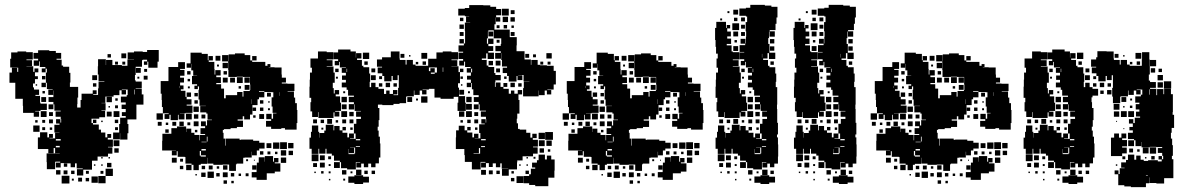

<svg xmlns="http://www.w3.org/2000/svg" viewBox="-20 -741 4888 791"><path d="M586 -535H634V-487H629V-462H591V-487H587V-474H573V-488H586V-495H568V-493H565V-466H539V-432H536V-410H539V-405H564V-377H539V-375H564V-352H571V-310H542V-249H505V-230H509V-192H505V-166H475V-192H474V-167H446V-195H471V-230H475V-256H498V-263H482V-279H498V-292H481V-310H498V-319H478V-343H502V-349H506V-372H482V-370H499V-352H481V-369H472V-349H448V-343H414V-317H398V-316H415V-286H398V-284H413V-258H389V-252H357V-234H363V-228H387V-207H396V-195H414V-175H422V-189H438V-173H424V-166H445V-136H425V-134H443V-108H425V-96H382V-79H359V-42H323V-18H297V-44H321V-47H296V-68H289V-52H271V-68H257V-69H230V-51H210V-71H228V-75H208V-73H207V-44H173V-73H172V-109H207V-131H201V-110H179V-127H136V-175H145V-196H175V-175H182V-189H198V-173H184V-171H207V-194H225V-195H204V-227H225V-232H211V-250H229V-236H232V-251H230V-260H209V-282H230V-285H204V-311H200V-321H180V-341H200V-350H179V-372H197V-374H173V-400H169V-442H173V-458H168V-443H152V-459H167V-465H144V-488H141V-470H119V-492H137V-499H118V-523H137V-534H183V-531H210V-523H232V-499H213V-495H234V-471H240V-466H265V-441H270V-401H268V-383H302V-339H299V-312H298V-298H312V-329H316V-355H362V-369H378V-353H364V-350H384V-377H386V-405H410V-407H386V-434H383V-468H384V-497H416V-473H417V-494H443V-473H482V-470H505V-496H532V-497H506V-525H532V-529H568V-527H586ZM119 -260V-276H75V-305H74V-334H43V-400H19V-442H29V-462H51V-445H55V-462H51V-463H22V-499H26V-525H52V-529H88V-526H115V-496H89V-493H112V-469H89V-468H117V-445H122V-459H138V-443H124V-427H136V-415H124V-397H116V-381H120V-372H141V-350H126V-346H145V-318H147V-314H173V-288H147V-284H125V-282H141V-260ZM480 -521H500V-501H480ZM423 -518H437V-504H423ZM454 -487H466V-475H454ZM496 -487V-475H484V-487ZM540 -461H560V-441H540ZM574 -445V-457H586V-445ZM360 -431H380V-411H360ZM588 -413H572V-429H588ZM153 -414V-428H167V-414ZM554 -425V-417H546V-425ZM169 -382H151V-400H169ZM377 -398V-384H363V-398ZM133 -394V-388H127V-394ZM534 -372V-352H536V-372ZM201 -351H202V-368H201ZM155 -356V-366H165V-356ZM419 -342H441V-320H419ZM170 -321H150V-341H170ZM455 -326V-336H465V-326ZM200 -291H180V-311H200ZM466 -295H454V-307H466ZM427 -298V-304H433V-298ZM148 -283H172V-259H148ZM472 -259H448V-283H472ZM440 -261H420V-281H440ZM182 -279H198V-263H182ZM198 -233H182V-249H198ZM363 -248H377V-234H363ZM453 -248H467V-234H453ZM154 -247H166V-235H154ZM135 -246V-236H125V-246ZM403 -244V-238H397V-244ZM117 -224H143V-198H117ZM166 -205H154V-217H166ZM466 -217V-205H454V-217ZM195 -216V-206H185V-216ZM210 -162H230V-168H210ZM472 -139H448V-163H472ZM226 -140H210V-134H226ZM469 -112H451V-130H469ZM226 -108H208V-107H226ZM397 -94H403V-88H397ZM427 -88V-94H433V-88ZM439 -52H421V-70H439ZM257 -54H243V-68H257ZM367 -58V-64H373V-58ZM403 -58H397V-64H403ZM445 -16H415V-46H445ZM229 -22H211V-40H229ZM242 -23V-39H258V-23ZM287 -24H273V-38H287ZM334 -25V-37H346V-25ZM406 -25H394V-37H406ZM266 15H234V-17H266ZM415 14H385V-16H415ZM383 12H357V-14H383ZM318 7H302V-9H318ZM347 6H333V-8H347ZM284 3H276V-5H284Z M1203 -288H1205V-234H1202V-207H1154V-213H1139V-210H1097V-219H1076V-243H1097V-250H1077V-272H1099V-252H1105V-274H1119V-276H1103V-302H1099V-340H1106V-361H1098V-362H1069V-365H1047V-362H1069V-340H1047V-332H1041V-308H1020V-269H1010V-249H986V-262H980V-249H959V-244H981V-218H956V-213H930V-209H903V-206H898V-194H901V-170H907V-141H909V-170H967V-165H973V-166H1023V-161H1048V-153H1070V-129H1048V-121H1038V-101H1018V-116H1017V-92H988V-91H982V-67H955V-64H952V-37H924V-63H897V-62H859V-67H834V-91H833V-66H807V-62H799V-40H777V-62H769V-67H744V-94H741V-95H712V-118H708V-101H688V-121H705V-122H688V-121H648V-161H649V-190H686V-213H709V-220H747V-197H748V-211H768V-194H781V-185H802V-163H804V-185H825V-189H806V-213H825V-221H808V-241H828V-224H833V-246H853V-248H835V-273H830V-278H805V-304H828V-305H802V-331H798V-371H800V-385H795V-374H781V-388H792V-394H771V-428H792V-429H776V-451H768V-478H767V-462H749V-480H765V-524H811V-519H836V-493H839V-510H857V-492H840V-486H863V-457H864V-434H867V-452H889V-430H871V-423H890V-399H871V-394H891V-376H903V-336H910V-349H957V-362H979V-343H983V-366H1009V-370H1011V-393H1010V-424H981V-425H955V-424H921V-453H920V-488H895V-514H921V-489H922V-517H948V-521H988V-514H1011V-492H1019V-486H1073V-470H1082V-477H1094V-465H1087V-464H1111V-463H1140V-434H1141V-421H1158V-401H1141V-397H1164V-396H1193V-366H1165V-364H1191V-339H1196V-316H1203ZM868 -511H888V-491H868ZM1019 -510H1037V-492H1019ZM658 -271H675V-274H651V-300H647V-329H646V-355H642V-407H674V-465H714V-485H742V-457H722V-453H740V-429H722V-421H738V-401H722V-389H736V-373H725V-367H744V-342H749V-332H769V-310H749V-306H773V-276H745V-274H721V-273H740V-249H716V-268H713V-246H683V-268H678V-251H658ZM897 -482H919V-460H897ZM882 -475V-467H874V-475ZM751 -448H765V-434H751ZM901 -434V-448H915V-434ZM956 -423H980V-399H956ZM987 -422H1009V-400H987ZM918 -401H898V-421H918ZM928 -401V-421H948V-401ZM753 -416H763V-406H753ZM1008 -391V-371H988V-391ZM720 -387H719V-378H720ZM973 -386V-376H963V-386ZM762 -385V-377H754V-385ZM1131 -346V-361H1130V-346ZM749 -360H767V-342H749ZM1080 -359H1096V-343H1080ZM781 -358H795V-344H781ZM1014 -313H1015V-332H1014ZM795 -314H781V-328H795ZM1051 -328H1065V-314H1051ZM1085 -318V-324H1091V-318ZM799 -280H777V-302H799ZM1021 -298H1035V-284H1021ZM1065 -284H1051V-298H1065ZM1092 -287H1084V-295H1092ZM625 -274H651V-248H625ZM746 -273H770V-249H746ZM1068 -251H1048V-271H1068ZM779 -252V-270H797V-252ZM810 -253V-269H826V-253ZM1033 -266V-256H1023V-266ZM778 -241H798V-221H778ZM737 -240V-222H719V-240ZM646 -223H630V-239H646ZM706 -239V-223H690V-239ZM764 -237V-225H752V-237ZM663 -226V-236H673V-226ZM675 -194H661V-208H675ZM793 -206V-196H783V-206ZM832 -158H835V-178H832ZM810 -155H831V-157H810ZM1162 -127H1134V-155H1162ZM1105 -154H1131V-128H1105ZM1189 -130H1167V-152H1189ZM1078 -151H1098V-131H1078ZM828 -127H810V-121H828ZM1159 -100H1137V-122H1159ZM1187 -102H1169V-120H1187ZM803 -119V-100H807V-96H828V-101H808V-119ZM1051 -104V-118H1065V-104ZM1094 -117V-105H1082V-117ZM1123 -116V-106H1113V-116ZM1127 -72H1112V-68H1135V-34H1112V-27H1079V0H1037V-10H1017V-32H1037V-42H1038V-71H1046V-93H1070V-75H1071V-98H1105V-75H1109V-90H1127ZM1159 -70H1137V-92H1159ZM708 -71H688V-91H708ZM722 -75V-87H734V-75ZM994 -77V-85H1002V-77ZM1026 -79V-83H1030V-79ZM769 -40H747V-62H769ZM899 -42V-60H917V-42ZM1019 -42V-60H1037V-42ZM840 -43V-59H856V-43ZM735 -44H721V-58H735ZM811 -44V-58H825V-44ZM873 -46V-56H883V-46ZM861 -8H835V-34H861ZM918 -11H898V-31H918ZM827 -12H809V-30H827ZM885 -14H871V-28H885ZM945 -14H931V-28H945ZM1004 -15H992V-27H1004ZM973 -16H963V-26H973ZM791 -18H785V-24H791ZM915 16H901V2H915ZM943 14H933V4H943Z M1747 -448H1755V-394H1747V-372H1721V-370H1737V-352H1719V-368H1709V-350H1687V-368H1685V-344H1656V-343H1653V-316H1626V-313H1601V-308H1555V-310H1537V-296H1543V-246H1540V-219H1536V-203H1540V-178H1545V-150H1547V-92H1541V-68H1527V-52H1509V-67H1497V-52H1479V-67H1468V-51H1448V-71H1464V-73H1446V-43H1410V-48H1385V-73H1380V-79H1356V-100H1347V-108H1325V-128H1321V-108H1295V-128H1292V-107H1264V-128H1255V-174H1261V-198H1265V-224H1291V-198H1295V-174H1296V-193H1316V-203H1322V-227H1354V-204H1357V-222H1379V-204H1391V-194H1411V-175H1418V-191H1438V-171H1422V-169H1445V-191H1438V-231H1448V-251H1467V-260H1447V-282H1467V-284H1441V-311H1439V-290H1417V-312H1438V-320H1417V-342H1438V-347H1414V-371H1408V-381H1388V-401H1405V-412H1389V-430H1405V-441H1388V-461H1405V-463H1380V-486H1377V-472H1359V-490H1373V-497H1354V-525H1373V-537H1424V-529H1446V-504H1447V-522H1469V-500H1451V-494H1471V-470H1477V-464H1501V-438H1505V-404H1503V-382H1509V-400H1527V-382H1539V-375H1562V-354H1571V-368H1585V-354H1599V-370H1617V-352H1601V-349H1620V-379H1623V-431H1618V-411H1598V-428H1593V-406H1563V-428H1555V-439H1536V-463H1554V-466H1533V-496H1554V-505H1590V-529H1626V-500H1627V-494H1651V-475H1655V-494H1681V-475H1692V-470H1747ZM1259 -320H1262V-338H1255V-384H1256V-413H1257V-442H1265V-462H1259V-500H1290V-529H1326V-526H1353V-496H1326V-493H1350V-469H1326V-467H1354V-442H1359V-400H1351V-378H1355V-356H1359V-370H1377V-352H1363V-344H1381V-318H1385V-284H1361V-281H1378V-261H1358V-278H1354V-255H1292V-279H1290V-259H1266V-282H1259ZM1475 -524H1501V-498H1475ZM1716 -523H1740V-499H1716ZM1630 -519H1646V-503H1630ZM1665 -514H1671V-508H1665ZM1495 -488V-474H1481V-488ZM1735 -488V-474H1721V-488ZM1693 -486H1703V-476H1693ZM1510 -459H1526V-443H1510ZM1361 -458H1375V-444H1361ZM1408 -444H1410V-458H1408ZM1508 -431H1528V-411H1508ZM1542 -415V-427H1554V-415ZM1372 -425V-417H1364V-425ZM1569 -400H1587V-382H1569ZM1555 -384H1541V-398H1555ZM1601 -384V-398H1615V-384ZM1394 -357V-365H1402V-357ZM1741 -318H1715V-344H1741ZM1409 -320H1387V-342H1409ZM1678 -321H1658V-341H1678ZM1702 -327H1694V-335H1702ZM1408 -311V-291H1388V-311ZM1410 -259H1386V-283H1410ZM1419 -280H1437V-262H1419ZM1348 -251V-231H1328V-251ZM1286 -249V-233H1270V-249ZM1406 -249V-233H1390V-249ZM1420 -249H1436V-233H1420ZM1301 -248H1315V-234H1301ZM1373 -246V-236H1363V-246ZM1391 -218H1405V-204H1391ZM1433 -216V-206H1423V-216ZM1312 -215V-207H1304V-215ZM1446 -163H1464V-168H1446ZM1463 -136V-139H1446V-136ZM1443 -109V-133H1422V-132H1439V-110H1417V-127H1416V-106H1440V-109ZM1292 -77H1264V-105H1292ZM1318 -81H1298V-101H1318ZM1344 -85H1332V-97H1344ZM1380 -49H1356V-73H1380ZM1318 -51H1298V-71H1318ZM1286 -53H1270V-69H1286ZM1342 -57H1334V-65H1342ZM1447 -20V-42H1469V-20ZM1407 -22H1389V-40H1407ZM1481 -24V-38H1495V-24ZM1525 -24H1511V-38H1525ZM1313 -26H1303V-36H1313ZM1342 -27H1334V-35H1342ZM1424 -27V-35H1432V-27ZM1281 -28H1275V-34H1281ZM1440 -19H1476V-13H1500V11H1476V17H1440V12H1415V-14H1440ZM1402 3H1394V-5H1402ZM1341 2H1335V-4H1341Z M2261 -470V-449H2270V-393H2261V-372H2235V-370H2251V-352H2233V-368H2224V-349H2200V-368H2199V-344H2135V-378H2138V-405H2161V-406H2137V-432H2115V-431H2132V-411H2112V-428H2108V-405H2076V-428H2069V-440H2051V-462H2069V-467H2048V-494H2045V-522H2044V-499H2020V-523H2043V-530H2021V-552H2043V-560H2045V-583H2014V-616H1992V-611H1990V-583H1986V-561H1991V-582H2013V-560H1992V-551H2012V-531H1992V-524H2015V-498H1989V-521H1983V-500H1965V-494H1985V-471H1992V-465H2016V-440H2021V-432H2043V-410H2021V-402H2019V-383H2022V-401H2042V-383H2054V-375H2076V-355H2085V-368H2099V-355H2113V-370H2131V-352H2116V-329H2120V-273H2111V-252H2109V-233H2114V-210H2121V-207H2148V-194H2165V-174H2173V-190H2191V-172H2175V-165H2196V-137H2176V-134H2195V-108H2176V-97H2133V-80H2111V-72H2110V-43H2076V-17H2048V-45H2074V-46H2047V-68H2041V-52H2023V-68H2010V-53H1994V-69H1982V-51H1962V-71H1980V-74H1960V-43H1924V-74H1895V-102H1893V-127H1858V-175H1859V-204H1870V-223H1894V-204H1905V-195H1926V-175H1933V-190H1951V-172H1936V-171H1959V-193H1954V-229H1977V-232H1963V-250H1981V-236H1983V-251H1982V-260H1961V-282H1982V-285H1956V-311H1952V-321H1932V-341H1952V-349H1930V-373H1924V-399H1921V-382H1903V-400H1920V-413H1904V-429H1920V-442H1903V-460H1919V-465H1896V-487H1892V-471H1872V-491H1888V-498H1869V-524H1888V-528H1869V-554H1891V-562H1896V-614H1895V-648H1917V-649H1900V-673H1913V-674H1895V-677H1868V-705H1895V-708H1913V-720H1971V-719H2000V-713H2024V-704H2045V-678H2024V-670H2041V-652H2023V-669H2022V-641H2017V-619H2080V-588H2109V-554H2108V-530H2141V-496H2167V-474H2169V-494H2195V-474H2205V-472H2233V-470ZM2048 -705H2076V-677H2048ZM2084 -699H2100V-683H2084ZM2051 -672H2073V-650H2051ZM2083 -670H2101V-652H2083ZM1875 -654V-668H1889V-654ZM1891 -622H1873V-640H1891ZM2069 -638V-624H2055V-638ZM2038 -637V-625H2026V-637ZM2087 -626V-636H2097V-626ZM2012 -611V-591H1992V-611ZM1890 -609V-593H1874V-609ZM2100 -593H2084V-609H2100ZM1873 -562V-580H1891V-562ZM2026 -565V-577H2038V-565ZM1868 -318V-342H1849V-334H1795V-339H1770V-375H1746V-437H1771V-442H1780V-463H1744V-499H1778V-525H1804V-529H1840V-526H1867V-496H1840V-493H1864V-469H1840V-468H1869V-444H1875V-398H1867V-380H1871V-345H1896V-318H1899V-284H1865V-318ZM2231 -522H2253V-500H2231ZM2144 -519H2160V-503H2144ZM2176 -517H2188V-505H2176ZM2022 -491H2042V-471H2022ZM2011 -490V-472H1993V-490ZM2206 -487H2218V-475H2206ZM2248 -487V-475H2236V-487ZM1806 -445V-463H1804V-445ZM1753 -442V-460H1771V-442ZM2040 -459V-443H2024V-459ZM1875 -458H1889V-444H1875ZM1921 -443H1925V-458H1921ZM1877 -426H1887V-416H1877ZM2067 -426V-416H2057V-426ZM2101 -400V-382H2083V-400ZM2054 -399H2070V-383H2054ZM2129 -398V-384H2115V-398ZM1885 -394V-388H1879V-394ZM1892 -351H1872V-371H1892ZM1908 -357V-365H1916V-357ZM1923 -320H1901V-342H1923ZM1924 -289H1900V-313H1924ZM1952 -291H1932V-311H1952ZM1924 -259H1900V-283H1924ZM1871 -282H1893V-260H1871ZM1934 -279H1950V-263H1934ZM1950 -233H1934V-249H1950ZM1919 -248V-234H1905V-248ZM1887 -246V-236H1877V-246ZM1905 -218H1919V-204H1905ZM1947 -216V-206H1937V-216ZM2226 -197H2258V-165H2226ZM2199 -194H2225V-168H2199ZM1981 -163V-168H1962V-163ZM2200 -163H2224V-139H2200ZM2231 -162H2253V-140H2231ZM1978 -139H1962V-135H1978ZM1958 -108V-131H1953V-110H1931V-108ZM2221 -130V-112H2203V-130ZM2247 -126V-116H2237V-126ZM2233 -100H2251V-84H2265V-38H2264V-9H2239V26H2185V21H2160V14H2137V-16H2160V-23H2167V-46H2185V-51H2172V-71H2192V-81H2199V-104H2225V-84H2233ZM2178 -87V-95H2186V-87ZM2149 -94H2155V-88H2149ZM2119 -58V-64H2125V-58ZM2155 -58H2149V-64H2155ZM1982 -21H1962V-41H1982ZM2010 -23H1994V-39H2010ZM2039 -24H2025V-38H2039ZM2159 -24H2145V-38H2159ZM2087 -26V-36H2097V-26ZM2136 13H2108V-15H2136ZM2099 6H2085V-8H2099Z M2876 -288H2878V-234H2875V-207H2827V-213H2812V-210H2770V-219H2749V-243H2770V-250H2750V-272H2772V-252H2778V-274H2792V-276H2776V-302H2772V-340H2779V-361H2771V-362H2742V-365H2720V-362H2742V-340H2720V-332H2714V-308H2693V-269H2683V-249H2659V-262H2653V-249H2632V-244H2654V-218H2629V-213H2603V-209H2576V-206H2571V-194H2574V-170H2580V-141H2582V-170H2640V-165H2646V-166H2696V-161H2721V-153H2743V-129H2721V-121H2711V-101H2691V-116H2690V-92H2661V-91H2655V-67H2628V-64H2625V-37H2597V-63H2570V-62H2532V-67H2507V-91H2506V-66H2480V-62H2472V-40H2450V-62H2442V-67H2417V-94H2414V-95H2385V-118H2381V-101H2361V-121H2378V-122H2361V-121H2321V-161H2322V-190H2359V-213H2382V-220H2420V-197H2421V-211H2441V-194H2454V-185H2475V-163H2477V-185H2498V-189H2479V-213H2498V-221H2481V-241H2501V-224H2506V-246H2526V-248H2508V-273H2503V-278H2478V-304H2501V-305H2475V-331H2471V-371H2473V-385H2468V-374H2454V-388H2465V-394H2444V-428H2465V-429H2449V-451H2441V-478H2440V-462H2422V-480H2438V-524H2484V-519H2509V-493H2512V-510H2530V-492H2513V-486H2536V-457H2537V-434H2540V-452H2562V-430H2544V-423H2563V-399H2544V-394H2564V-376H2576V-336H2583V-349H2630V-362H2652V-343H2656V-366H2682V-370H2684V-393H2683V-424H2654V-425H2628V-424H2594V-453H2593V-488H2568V-514H2594V-489H2595V-517H2621V-521H2661V-514H2684V-492H2692V-486H2746V-470H2755V-477H2767V-465H2760V-464H2784V-463H2813V-434H2814V-421H2831V-401H2814V-397H2837V-396H2866V-366H2838V-364H2864V-339H2869V-316H2876ZM2541 -511H2561V-491H2541ZM2692 -510H2710V-492H2692ZM2331 -271H2348V-274H2324V-300H2320V-329H2319V-355H2315V-407H2347V-465H2387V-485H2415V-457H2395V-453H2413V-429H2395V-421H2411V-401H2395V-389H2409V-373H2398V-367H2417V-342H2422V-332H2442V-310H2422V-306H2446V-276H2418V-274H2394V-273H2413V-249H2389V-268H2386V-246H2356V-268H2351V-251H2331ZM2570 -482H2592V-460H2570ZM2555 -475V-467H2547V-475ZM2424 -448H2438V-434H2424ZM2574 -434V-448H2588V-434ZM2629 -423H2653V-399H2629ZM2660 -422H2682V-400H2660ZM2591 -401H2571V-421H2591ZM2601 -401V-421H2621V-401ZM2426 -416H2436V-406H2426ZM2681 -391V-371H2661V-391ZM2393 -387H2392V-378H2393ZM2646 -386V-376H2636V-386ZM2435 -385V-377H2427V-385ZM2804 -346V-361H2803V-346ZM2422 -360H2440V-342H2422ZM2753 -359H2769V-343H2753ZM2454 -358H2468V-344H2454ZM2687 -313H2688V-332H2687ZM2468 -314H2454V-328H2468ZM2724 -328H2738V-314H2724ZM2758 -318V-324H2764V-318ZM2472 -280H2450V-302H2472ZM2694 -298H2708V-284H2694ZM2738 -284H2724V-298H2738ZM2765 -287H2757V-295H2765ZM2298 -274H2324V-248H2298ZM2419 -273H2443V-249H2419ZM2741 -251H2721V-271H2741ZM2452 -252V-270H2470V-252ZM2483 -253V-269H2499V-253ZM2706 -266V-256H2696V-266ZM2451 -241H2471V-221H2451ZM2410 -240V-222H2392V-240ZM2319 -223H2303V-239H2319ZM2379 -239V-223H2363V-239ZM2437 -237V-225H2425V-237ZM2336 -226V-236H2346V-226ZM2348 -194H2334V-208H2348ZM2466 -206V-196H2456V-206ZM2505 -158H2508V-178H2505ZM2483 -155H2504V-157H2483ZM2835 -127H2807V-155H2835ZM2778 -154H2804V-128H2778ZM2862 -130H2840V-152H2862ZM2751 -151H2771V-131H2751ZM2501 -127H2483V-121H2501ZM2832 -100H2810V-122H2832ZM2860 -102H2842V-120H2860ZM2476 -119V-100H2480V-96H2501V-101H2481V-119ZM2724 -104V-118H2738V-104ZM2767 -117V-105H2755V-117ZM2796 -116V-106H2786V-116ZM2800 -72H2785V-68H2808V-34H2785V-27H2752V0H2710V-10H2690V-32H2710V-42H2711V-71H2719V-93H2743V-75H2744V-98H2778V-75H2782V-90H2800ZM2832 -70H2810V-92H2832ZM2381 -71H2361V-91H2381ZM2395 -75V-87H2407V-75ZM2667 -77V-85H2675V-77ZM2699 -79V-83H2703V-79ZM2442 -40H2420V-62H2442ZM2572 -42V-60H2590V-42ZM2692 -42V-60H2710V-42ZM2513 -43V-59H2529V-43ZM2408 -44H2394V-58H2408ZM2484 -44V-58H2498V-44ZM2546 -46V-56H2556V-46ZM2534 -8H2508V-34H2534ZM2591 -11H2571V-31H2591ZM2500 -12H2482V-30H2500ZM2558 -14H2544V-28H2558ZM2618 -14H2604V-28H2618ZM2677 -15H2665V-27H2677ZM2646 -16H2636V-26H2646ZM2464 -18H2458V-24H2464ZM2588 16H2574V2H2588ZM2616 14H2606V4H2616Z M3185 -146H3186V-96H3185V-67H3170V-52H3152V-67H3141V-51H3121V-71H3137V-73H3119V-43H3083V-48H3058V-73H3053V-79H3029V-100H3020V-108H2998V-128H2994V-108H2968V-128H2965V-107H2937V-128H2928V-174H2934V-198H2938V-224H2964V-198H2968V-174H2969V-193H2989V-203H2995V-227H3027V-204H3030V-222H3052V-204H3064V-194H3084V-175H3091V-191H3111V-171H3095V-169H3118V-191H3111V-231H3121V-251H3140V-260H3120V-282H3140V-284H3114V-311H3112V-290H3090V-312H3111V-320H3090V-342H3111V-347H3087V-371H3081V-381H3061V-401H3078V-412H3062V-430H3078V-441H3061V-461H3078V-463H3053V-486H3050V-472H3032V-490H3046V-497H3027V-525H3046V-527H3027V-555H3050V-561H3031V-581H3051V-562H3053V-589H3054V-612H3052V-650H3058V-673H3053V-676H3026V-706H3053V-709H3071V-721H3131V-718H3158V-713H3183V-669H3179V-643H3175V-617H3151V-612H3172V-590H3150V-611H3148V-584H3145V-560H3150V-524H3174V-498H3148V-522H3142V-500H3124V-494H3144V-470H3150V-464H3174V-438H3178V-404H3176V-382H3182V-310H3181V-292H3182V-235H3185V-187H3181V-175H3185ZM3001 -701H3021V-681H3001ZM2977 -695H2985V-687H2977ZM3033 -669H3049V-653H3033ZM3018 -668V-654H3004V-668ZM2947 -665H2955V-657H2947ZM2930 -548H2928V-576H2926V-626H2931V-651H2971V-626H2974V-638H2988V-624H2976V-611H2991V-591H2976V-582H2992V-560H2974V-554H2994V-529H2999V-526H3026V-496H2999V-493H3023V-469H2999V-467H3027V-442H3032V-400H3024V-378H3028V-356H3032V-370H3050V-352H3036V-344H3054V-318H3058V-284H3034V-281H3051V-261H3031V-278H3027V-255H2965V-279H2963V-259H2939V-282H2932V-320H2935V-338H2928V-384H2929V-413H2930V-442H2938V-462H2932V-500H2937V-520H2930ZM2997 -645H3025V-617H2997ZM3049 -623H3033V-639H3049ZM3001 -611H3021V-591H3001ZM3049 -593H3033V-609H3049ZM3152 -580H3170V-562H3152ZM3006 -566V-576H3016V-566ZM3021 -531H3001V-551H3021ZM3170 -532H3152V-550H3170ZM3120 -519H3119V-504H3120ZM3168 -488V-474H3154V-488ZM3034 -458H3048V-444H3034ZM3081 -444H3083V-458H3081ZM3045 -425V-417H3037V-425ZM3067 -357V-365H3075V-357ZM3082 -320H3060V-342H3082ZM3081 -311V-291H3061V-311ZM3083 -259H3059V-283H3083ZM3092 -280H3110V-262H3092ZM3021 -251V-231H3001V-251ZM2959 -249V-233H2943V-249ZM3079 -249V-233H3063V-249ZM3093 -249H3109V-233H3093ZM2974 -248H2988V-234H2974ZM3046 -246V-236H3036V-246ZM3064 -218H3078V-204H3064ZM3106 -216V-206H3096V-216ZM2985 -215V-207H2977V-215ZM3119 -163H3137V-168H3119ZM3136 -136V-139H3119V-136ZM3116 -109V-133H3095V-132H3112V-110H3090V-127H3089V-106H3113V-109ZM2965 -77H2937V-105H2965ZM2991 -81H2971V-101H2991ZM3017 -85H3005V-97H3017ZM3053 -49H3029V-73H3053ZM2991 -51H2971V-71H2991ZM2959 -53H2943V-69H2959ZM3015 -57H3007V-65H3015ZM3120 -20V-42H3142V-20ZM3080 -22H3062V-40H3080ZM3154 -24V-38H3168V-24ZM2986 -26H2976V-36H2986ZM3015 -27H3007V-35H3015ZM3097 -27V-35H3105V-27ZM2954 -28H2948V-34H2954ZM3113 -19H3149V-13H3173V11H3149V17H3113V12H3088V-14H3113ZM3075 3H3067V-5H3075ZM3014 2H3008V-4H3014Z M3508 -146H3509V-96H3508V-67H3493V-52H3475V-67H3464V-51H3444V-71H3460V-73H3442V-43H3406V-48H3381V-73H3376V-79H3352V-100H3343V-108H3321V-128H3317V-108H3291V-128H3288V-107H3260V-128H3251V-174H3257V-198H3261V-224H3287V-198H3291V-174H3292V-193H3312V-203H3318V-227H3350V-204H3353V-222H3375V-204H3387V-194H3407V-175H3414V-191H3434V-171H3418V-169H3441V-191H3434V-231H3444V-251H3463V-260H3443V-282H3463V-284H3437V-311H3435V-290H3413V-312H3434V-320H3413V-342H3434V-347H3410V-371H3404V-381H3384V-401H3401V-412H3385V-430H3401V-441H3384V-461H3401V-463H3376V-486H3373V-472H3355V-490H3369V-497H3350V-525H3369V-527H3350V-555H3373V-561H3354V-581H3374V-562H3376V-589H3377V-612H3375V-650H3381V-673H3376V-676H3349V-706H3376V-709H3394V-721H3454V-718H3481V-713H3506V-669H3502V-643H3498V-617H3474V-612H3495V-590H3473V-611H3471V-584H3468V-560H3473V-524H3497V-498H3471V-522H3465V-500H3447V-494H3467V-470H3473V-464H3497V-438H3501V-404H3499V-382H3505V-310H3504V-292H3505V-235H3508V-187H3504V-175H3508ZM3324 -701H3344V-681H3324ZM3300 -695H3308V-687H3300ZM3356 -669H3372V-653H3356ZM3341 -668V-654H3327V-668ZM3270 -665H3278V-657H3270ZM3253 -548H3251V-576H3249V-626H3254V-651H3294V-626H3297V-638H3311V-624H3299V-611H3314V-591H3299V-582H3315V-560H3297V-554H3317V-529H3322V-526H3349V-496H3322V-493H3346V-469H3322V-467H3350V-442H3355V-400H3347V-378H3351V-356H3355V-370H3373V-352H3359V-344H3377V-318H3381V-284H3357V-281H3374V-261H3354V-278H3350V-255H3288V-279H3286V-259H3262V-282H3255V-320H3258V-338H3251V-384H3252V-413H3253V-442H3261V-462H3255V-500H3260V-520H3253ZM3320 -645H3348V-617H3320ZM3372 -623H3356V-639H3372ZM3324 -611H3344V-591H3324ZM3372 -593H3356V-609H3372ZM3475 -580H3493V-562H3475ZM3329 -566V-576H3339V-566ZM3344 -531H3324V-551H3344ZM3493 -532H3475V-550H3493ZM3443 -519H3442V-504H3443ZM3491 -488V-474H3477V-488ZM3357 -458H3371V-444H3357ZM3404 -444H3406V-458H3404ZM3368 -425V-417H3360V-425ZM3390 -357V-365H3398V-357ZM3405 -320H3383V-342H3405ZM3404 -311V-291H3384V-311ZM3406 -259H3382V-283H3406ZM3415 -280H3433V-262H3415ZM3344 -251V-231H3324V-251ZM3282 -249V-233H3266V-249ZM3402 -249V-233H3386V-249ZM3416 -249H3432V-233H3416ZM3297 -248H3311V-234H3297ZM3369 -246V-236H3359V-246ZM3387 -218H3401V-204H3387ZM3429 -216V-206H3419V-216ZM3308 -215V-207H3300V-215ZM3442 -163H3460V-168H3442ZM3459 -136V-139H3442V-136ZM3439 -109V-133H3418V-132H3435V-110H3413V-127H3412V-106H3436V-109ZM3288 -77H3260V-105H3288ZM3314 -81H3294V-101H3314ZM3340 -85H3328V-97H3340ZM3376 -49H3352V-73H3376ZM3314 -51H3294V-71H3314ZM3282 -53H3266V-69H3282ZM3338 -57H3330V-65H3338ZM3443 -20V-42H3465V-20ZM3403 -22H3385V-40H3403ZM3477 -24V-38H3491V-24ZM3309 -26H3299V-36H3309ZM3338 -27H3330V-35H3338ZM3420 -27V-35H3428V-27ZM3277 -28H3271V-34H3277ZM3436 -19H3472V-13H3496V11H3472V17H3436V12H3411V-14H3436ZM3398 3H3390V-5H3398ZM3337 2H3331V-4H3337Z M4145 -288H4147V-234H4144V-207H4096V-213H4081V-210H4039V-219H4018V-243H4039V-250H4019V-272H4041V-252H4047V-274H4061V-276H4045V-302H4041V-340H4048V-361H4040V-362H4011V-365H3989V-362H4011V-340H3989V-332H3983V-308H3962V-269H3952V-249H3928V-262H3922V-249H3901V-244H3923V-218H3898V-213H3872V-209H3845V-206H3840V-194H3843V-170H3849V-141H3851V-170H3909V-165H3915V-166H3965V-161H3990V-153H4012V-129H3990V-121H3980V-101H3960V-116H3959V-92H3930V-91H3924V-67H3897V-64H3894V-37H3866V-63H3839V-62H3801V-67H3776V-91H3775V-66H3749V-62H3741V-40H3719V-62H3711V-67H3686V-94H3683V-95H3654V-118H3650V-101H3630V-121H3647V-122H3630V-121H3590V-161H3591V-190H3628V-213H3651V-220H3689V-197H3690V-211H3710V-194H3723V-185H3744V-163H3746V-185H3767V-189H3748V-213H3767V-221H3750V-241H3770V-224H3775V-246H3795V-248H3777V-273H3772V-278H3747V-304H3770V-305H3744V-331H3740V-371H3742V-385H3737V-374H3723V-388H3734V-394H3713V-428H3734V-429H3718V-451H3710V-478H3709V-462H3691V-480H3707V-524H3753V-519H3778V-493H3781V-510H3799V-492H3782V-486H3805V-457H3806V-434H3809V-452H3831V-430H3813V-423H3832V-399H3813V-394H3833V-376H3845V-336H3852V-349H3899V-362H3921V-343H3925V-366H3951V-370H3953V-393H3952V-424H3923V-425H3897V-424H3863V-453H3862V-488H3837V-514H3863V-489H3864V-517H3890V-521H3930V-514H3953V-492H3961V-486H4015V-470H4024V-477H4036V-465H4029V-464H4053V-463H4082V-434H4083V-421H4100V-401H4083V-397H4106V-396H4135V-366H4107V-364H4133V-339H4138V-316H4145ZM3810 -511H3830V-491H3810ZM3961 -510H3979V-492H3961ZM3600 -271H3617V-274H3593V-300H3589V-329H3588V-355H3584V-407H3616V-465H3656V-485H3684V-457H3664V-453H3682V-429H3664V-421H3680V-401H3664V-389H3678V-373H3667V-367H3686V-342H3691V-332H3711V-310H3691V-306H3715V-276H3687V-274H3663V-273H3682V-249H3658V-268H3655V-246H3625V-268H3620V-251H3600ZM3839 -482H3861V-460H3839ZM3824 -475V-467H3816V-475ZM3693 -448H3707V-434H3693ZM3843 -434V-448H3857V-434ZM3898 -423H3922V-399H3898ZM3929 -422H3951V-400H3929ZM3860 -401H3840V-421H3860ZM3870 -401V-421H3890V-401ZM3695 -416H3705V-406H3695ZM3950 -391V-371H3930V-391ZM3662 -387H3661V-378H3662ZM3915 -386V-376H3905V-386ZM3704 -385V-377H3696V-385ZM4073 -346V-361H4072V-346ZM3691 -360H3709V-342H3691ZM4022 -359H4038V-343H4022ZM3723 -358H3737V-344H3723ZM3956 -313H3957V-332H3956ZM3737 -314H3723V-328H3737ZM3993 -328H4007V-314H3993ZM4027 -318V-324H4033V-318ZM3741 -280H3719V-302H3741ZM3963 -298H3977V-284H3963ZM4007 -284H3993V-298H4007ZM4034 -287H4026V-295H4034ZM3567 -274H3593V-248H3567ZM3688 -273H3712V-249H3688ZM4010 -251H3990V-271H4010ZM3721 -252V-270H3739V-252ZM3752 -253V-269H3768V-253ZM3975 -266V-256H3965V-266ZM3720 -241H3740V-221H3720ZM3679 -240V-222H3661V-240ZM3588 -223H3572V-239H3588ZM3648 -239V-223H3632V-239ZM3706 -237V-225H3694V-237ZM3605 -226V-236H3615V-226ZM3617 -194H3603V-208H3617ZM3735 -206V-196H3725V-206ZM3774 -158H3777V-178H3774ZM3752 -155H3773V-157H3752ZM4104 -127H4076V-155H4104ZM4047 -154H4073V-128H4047ZM4131 -130H4109V-152H4131ZM4020 -151H4040V-131H4020ZM3770 -127H3752V-121H3770ZM4101 -100H4079V-122H4101ZM4129 -102H4111V-120H4129ZM3745 -119V-100H3749V-96H3770V-101H3750V-119ZM3993 -104V-118H4007V-104ZM4036 -117V-105H4024V-117ZM4065 -116V-106H4055V-116ZM4069 -72H4054V-68H4077V-34H4054V-27H4021V0H3979V-10H3959V-32H3979V-42H3980V-71H3988V-93H4012V-75H4013V-98H4047V-75H4051V-90H4069ZM4101 -70H4079V-92H4101ZM3650 -71H3630V-91H3650ZM3664 -75V-87H3676V-75ZM3936 -77V-85H3944V-77ZM3968 -79V-83H3972V-79ZM3711 -40H3689V-62H3711ZM3841 -42V-60H3859V-42ZM3961 -42V-60H3979V-42ZM3782 -43V-59H3798V-43ZM3677 -44H3663V-58H3677ZM3753 -44V-58H3767V-44ZM3815 -46V-56H3825V-46ZM3803 -8H3777V-34H3803ZM3860 -11H3840V-31H3860ZM3769 -12H3751V-30H3769ZM3827 -14H3813V-28H3827ZM3887 -14H3873V-28H3887ZM3946 -15H3934V-27H3946ZM3915 -16H3905V-26H3915ZM3733 -18H3727V-24H3733ZM3857 16H3843V2H3857ZM3885 14H3875V4H3885Z M4469 -382H4481V-375H4504V-347H4481V-340H4477V-320H4479V-296H4485V-246H4482V-219H4478V-203H4482V-178H4487V-150H4489V-92H4483V-68H4469V-52H4451V-67H4439V-52H4421V-67H4410V-51H4390V-71H4406V-73H4388V-43H4352V-48H4327V-73H4322V-79H4298V-100H4289V-108H4267V-128H4263V-108H4237V-128H4234V-107H4206V-128H4197V-174H4203V-198H4207V-224H4233V-198H4237V-174H4238V-193H4258V-203H4264V-227H4296V-204H4299V-222H4321V-204H4333V-194H4353V-175H4360V-191H4380V-171H4364V-169H4387V-191H4380V-231H4390V-251H4409V-260H4389V-282H4409V-284H4383V-311H4381V-290H4359V-312H4380V-320H4359V-342H4380V-347H4356V-371H4350V-381H4330V-401H4347V-412H4331V-430H4347V-441H4330V-461H4347V-463H4322V-486H4319V-472H4301V-490H4315V-497H4296V-525H4315V-537H4366V-529H4388V-504H4389V-522H4411V-500H4393V-494H4413V-470H4419V-464H4443V-438H4447V-404H4445V-382H4451V-400H4469ZM4807 -214V-194H4804V-170H4809V-143H4812V-99H4808V-85H4814V-7H4776V15H4744V13H4716V-10H4715V14H4701V30H4639V27H4612V22H4587V-23H4572V-39H4588V-24H4593V-48H4613V-50H4599V-72H4619V-82H4627V-104H4653V-83H4661V-100H4679V-83H4692V-78H4710V-81H4750V-76H4766V-84H4753V-98H4767V-85H4772V-99H4768V-111H4750V-131H4768V-135H4744V-136H4717V-134H4683V-156H4682V-139H4658V-163H4652V-168H4627V-194H4647V-204H4633V-218H4647V-232H4631V-250H4649V-234H4655V-256H4677V-261H4660V-281H4674V-290H4659V-312H4674V-318H4657V-344H4680V-351H4686V-372H4663V-370H4679V-352H4661V-368H4651V-350H4629V-368H4627V-344H4598V-343H4595V-316H4565V-343H4562V-379H4565V-431H4560V-411H4540V-428H4535V-406H4505V-428H4497V-439H4478V-463H4496V-466H4475V-496H4496V-505H4501V-530H4539V-529H4568V-500H4569V-494H4593V-475H4597V-494H4623V-475H4634V-470H4684V-497H4685V-526H4715V-497H4716V-468H4717V-434H4713V-409H4718V-403H4742V-379H4718V-375H4744V-349H4747V-374H4773V-353H4776V-375H4804V-353H4812V-279H4811V-268H4817V-214ZM4201 -320H4204V-338H4197V-384H4198V-413H4199V-442H4207V-462H4201V-500H4232V-529H4268V-526H4295V-496H4268V-493H4292V-469H4268V-467H4296V-442H4301V-400H4293V-378H4297V-356H4301V-370H4319V-352H4305V-344H4323V-318H4327V-284H4303V-281H4320V-261H4300V-278H4296V-255H4234V-279H4232V-259H4208V-282H4201ZM4417 -524H4443V-498H4417ZM4658 -523H4682V-499H4658ZM4572 -519H4588V-503H4572ZM4607 -514H4613V-508H4607ZM4717 -494H4743V-468H4717ZM4437 -488V-474H4423V-488ZM4677 -488V-474H4663V-488ZM4635 -486H4645V-476H4635ZM4739 -460V-442H4721V-460ZM4452 -459H4468V-443H4452ZM4303 -458H4317V-444H4303ZM4350 -444H4352V-458H4350ZM4753 -458H4767V-444H4753ZM4749 -432H4771V-410H4749ZM4450 -431H4470V-411H4450ZM4484 -415V-427H4496V-415ZM4314 -425V-417H4306V-425ZM4775 -406H4805V-376H4775ZM4749 -402H4771V-380H4749ZM4529 -382H4511V-400H4529ZM4497 -384H4483V-398H4497ZM4543 -384V-398H4557V-384ZM4716 -373H4714V-351H4716ZM4559 -352H4541V-370H4559ZM4527 -354H4513V-368H4527ZM4336 -357V-365H4344V-357ZM4351 -320H4329V-342H4351ZM4600 -341H4620V-321H4600ZM4636 -327V-335H4644V-327ZM4568 -313H4592V-289H4568ZM4350 -311V-291H4330V-311ZM4645 -296H4635V-306H4645ZM4613 -304V-298H4607V-304ZM4352 -259H4328V-283H4352ZM4622 -259H4598V-283H4622ZM4652 -259H4628V-283H4652ZM4569 -282H4591V-260H4569ZM4361 -280H4379V-262H4361ZM4290 -251V-231H4270V-251ZM4228 -249V-233H4212V-249ZM4348 -249V-233H4332V-249ZM4362 -249H4378V-233H4362ZM4243 -248H4257V-234H4243ZM4315 -246V-236H4305V-246ZM4582 -243V-239H4578V-243ZM4333 -218H4347V-204H4333ZM4375 -216V-206H4365V-216ZM4254 -215V-207H4246V-215ZM4612 -213V-209H4608V-213ZM4622 -109H4603V-98H4557V-174H4570V-191H4590V-174H4600V-191H4620V-171H4603V-164H4623V-138H4603V-133H4622ZM4388 -163H4406V-168H4388ZM4652 -139H4628V-163H4652ZM4405 -136V-139H4388V-136ZM4743 -134V-108H4717V-134ZM4385 -109V-133H4364V-132H4381V-110H4359V-127H4358V-106H4382V-109ZM4688 -133H4712V-109H4688ZM4632 -113V-129H4648V-113ZM4665 -116V-126H4675V-116ZM4234 -77H4206V-105H4234ZM4260 -81H4240V-101H4260ZM4723 -84V-98H4737V-84ZM4286 -85H4274V-97H4286ZM4616 -97V-85H4604V-97ZM4703 -94V-88H4697V-94ZM4322 -49H4298V-73H4322ZM4260 -51H4240V-71H4260ZM4228 -53H4212V-69H4228ZM4284 -57H4276V-65H4284ZM4583 -64V-58H4577V-64ZM4389 -20V-42H4411V-20ZM4349 -22H4331V-40H4349ZM4423 -24V-38H4437V-24ZM4467 -24H4453V-38H4467ZM4255 -26H4245V-36H4255ZM4284 -27H4276V-35H4284ZM4366 -27V-35H4374V-27ZM4223 -28H4217V-34H4223ZM4382 -19H4418V-13H4442V11H4418V17H4382V12H4357V-14H4382ZM4709 -18H4701V-16H4709ZM4344 3H4336V-5H4344ZM4283 2H4277V-4H4283Z"/></svg>

Font: Rubik-Storm
Style: Regular
Weight: 400
Designer: NaN (generative design), Hubert & Fischer (Rubik source font outlines)
Foundry: NaN, Hubert & Fischer
Version: Version 1.000